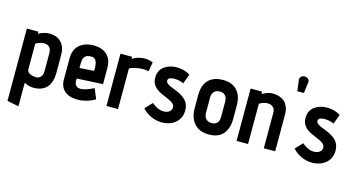

<svg xmlns="http://www.w3.org/2000/svg" viewBox="-95 -1151 3310 1777"><g transform="rotate(15 1560.5 -262.5)"><path d="M410 -177V-346Q410 -397 392 -434Q374 -471 339 -491Q304 -511 253 -511Q234 -511 212.5 -505.5Q191 -500 174 -492.5Q157 -485 151 -479V-501H40V192L151 214V-12Q163 -5 177.5 0.5Q192 6 208.5 9Q225 12 241 12Q324 12 367 -36.5Q410 -85 410 -177ZM300 -338V-160Q300 -139 292.5 -122.5Q285 -106 271 -97Q257 -88 236 -88Q224 -88 209.5 -91Q195 -94 181.5 -100Q168 -106 159.5 -116Q151 -126 151 -140V-387Q155 -389 166.5 -394.5Q178 -400 194.5 -405.5Q211 -411 227 -411Q241 -411 254 -407.5Q267 -404 277.5 -396Q288 -388 294 -373.5Q300 -359 300 -338Z M605 -149V-174L854 -187V-343Q854 -399 832 -436.5Q810 -474 770.5 -492.5Q731 -511 678 -511Q626 -511 584 -492Q542 -473 517.5 -435Q493 -397 493 -340V-135Q493 -97 505.5 -69Q518 -41 540.5 -23Q563 -5 593.5 4Q624 13 659 13Q704 13 749.5 0Q795 -13 829 -35L789 -131Q758 -115 723.5 -103Q689 -91 662 -91Q649 -91 638 -95Q627 -99 620 -107Q613 -115 609 -125.5Q605 -136 605 -149ZM743 -313V-284L605 -275V-314Q605 -342 610.5 -361.5Q616 -381 631.5 -392.5Q647 -404 677 -405Q705 -407 719 -393Q733 -379 738 -357.5Q743 -336 743 -313Z M1230 -410 1246 -501Q1230 -507 1210 -511.5Q1190 -516 1167 -516Q1135 -516 1104 -507Q1073 -498 1048 -481V-501H937V0H1048V-389Q1063 -397 1079 -402Q1095 -407 1111.5 -410.5Q1128 -414 1145 -415.5Q1162 -417 1178 -417Q1205 -417 1217.5 -413.5Q1230 -410 1230 -410Z M1569 -386 1603 -478Q1586 -490 1564 -498Q1542 -506 1518.5 -510Q1495 -514 1473 -514Q1442 -514 1412 -505.5Q1382 -497 1357.5 -479.5Q1333 -462 1319 -435Q1305 -408 1305 -371Q1305 -337 1317.5 -313Q1330 -289 1350.5 -272Q1371 -255 1395.5 -243.5Q1420 -232 1444.5 -222Q1469 -212 1489.5 -201.5Q1510 -191 1522.5 -178Q1535 -165 1535 -145Q1535 -130 1528 -119Q1521 -108 1510 -101Q1499 -94 1485.5 -91Q1472 -88 1459 -88Q1439 -88 1419 -94.5Q1399 -101 1380.5 -112.5Q1362 -124 1346 -138L1281 -70Q1316 -31 1366 -8Q1416 15 1471 15Q1506 15 1538.5 4.5Q1571 -6 1596.5 -26.5Q1622 -47 1637 -77Q1652 -107 1652 -147Q1652 -184 1639.5 -210.5Q1627 -237 1606 -255Q1585 -273 1560.5 -286Q1536 -299 1511 -308.5Q1486 -318 1465 -327Q1444 -336 1431.5 -347Q1419 -358 1419 -373Q1419 -384 1425.5 -390.5Q1432 -397 1442 -400.5Q1452 -404 1462.5 -405Q1473 -406 1482 -406Q1499 -406 1514.5 -403.5Q1530 -401 1544 -396.5Q1558 -392 1569 -386Z M2101 -185V-317Q2101 -409 2053.5 -460.5Q2006 -512 1919 -512Q1858 -512 1816 -489.5Q1774 -467 1752.5 -424Q1731 -381 1731 -317V-185Q1731 -134 1750.5 -89.5Q1770 -45 1811.5 -17.5Q1853 10 1919 10Q2011 10 2056 -43.5Q2101 -97 2101 -185ZM1988 -323V-177Q1988 -155 1981 -137Q1974 -119 1958.5 -109Q1943 -99 1918 -99Q1892 -99 1875 -110Q1858 -121 1850.5 -139Q1843 -157 1843 -177V-323Q1843 -349 1852 -366Q1861 -383 1877.5 -392Q1894 -401 1918 -401Q1941 -401 1956.5 -391.5Q1972 -382 1980 -364.5Q1988 -347 1988 -323Z M2445 -343V1H2554V-346Q2554 -385 2545 -413Q2536 -441 2520.5 -459.5Q2505 -478 2484.5 -489Q2464 -500 2441 -505Q2418 -510 2394 -510Q2373 -510 2353.5 -504Q2334 -498 2318.5 -490.5Q2303 -483 2294 -478V-501H2184V1H2294V-386Q2310 -395 2324 -400.5Q2338 -406 2350.5 -408Q2363 -410 2374 -410Q2390 -410 2403 -405Q2416 -400 2425.5 -391Q2435 -382 2440 -369.5Q2445 -357 2445 -343Z M2594 -696 2608 -589H2671L2685 -696Q2685 -717 2671.5 -728Q2658 -739 2639.5 -739Q2621 -739 2607.5 -728Q2594 -717 2594 -696Z M3009 -386 3043 -478Q3026 -490 3004 -498Q2982 -506 2958.5 -510Q2935 -514 2913 -514Q2882 -514 2852 -505.5Q2822 -497 2797.5 -479.5Q2773 -462 2759 -435Q2745 -408 2745 -371Q2745 -337 2757.5 -313Q2770 -289 2790.5 -272Q2811 -255 2835.5 -243.5Q2860 -232 2884.5 -222Q2909 -212 2929.5 -201.5Q2950 -191 2962.5 -178Q2975 -165 2975 -145Q2975 -130 2968 -119Q2961 -108 2950 -101Q2939 -94 2925.5 -91Q2912 -88 2899 -88Q2879 -88 2859 -94.5Q2839 -101 2820.5 -112.5Q2802 -124 2786 -138L2721 -70Q2756 -31 2806 -8Q2856 15 2911 15Q2946 15 2978.5 4.5Q3011 -6 3036.5 -26.5Q3062 -47 3077 -77Q3092 -107 3092 -147Q3092 -184 3079.5 -210.5Q3067 -237 3046 -255Q3025 -273 3000.5 -286Q2976 -299 2951 -308.5Q2926 -318 2905 -327Q2884 -336 2871.5 -347Q2859 -358 2859 -373Q2859 -384 2865.5 -390.5Q2872 -397 2882 -400.5Q2892 -404 2902.5 -405Q2913 -406 2922 -406Q2939 -406 2954.5 -403.5Q2970 -401 2984 -396.5Q2998 -392 3009 -386Z"/></g></svg>

Font: Advent Pro
Style: Regular
Weight: 400
Designer: VivaRado, Andreas Kalpakidis
Foundry: VivaRado, Andreas Kalpakidis
Version: Version 3.000